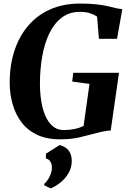

<svg xmlns="http://www.w3.org/2000/svg" viewBox="-20 -772 728 1077"><path d="M316.5 9.5Q240 9.5 186.2 -16.8Q132.5 -43 99.5 -87.5Q66.5 -132 50.8 -187.8Q35 -243.5 34.5 -303Q33.5 -399.5 59 -481.2Q84.5 -563 135 -624Q185.5 -685 259.5 -718.5Q333.5 -752 430 -752Q486 -752 523 -747.5Q560 -743 585.5 -737Q611 -731 631.5 -726Q640 -724.5 648.5 -723Q657 -721.5 666 -720.5L636.5 -554.5H535L524.5 -679Q510.5 -689 486.8 -697.2Q463 -705.5 428.5 -705.5Q369 -705.5 326.2 -673Q283.5 -640.5 256.5 -584.2Q229.5 -528 216.8 -455.5Q204 -383 204 -302.5Q204 -255.5 210.8 -209.2Q217.5 -163 233.2 -125.2Q249 -87.5 274.8 -65Q300.5 -42.5 338.5 -42.5Q369.5 -42.5 398.5 -48.5Q427.5 -54.5 449 -66L482 -301.5L385 -314.5L391 -363.5H647.5L601 -40Q584.5 -39.5 562.2 -35.2Q540 -31 519 -25Q478.5 -14.5 430 -2.5Q381.5 9.5 316.5 9.5ZM228 267.5 228.5 259Q239.5 250 249.5 234.5Q259.5 219 265.8 200.8Q272 182.5 271 166Q271 148.5 262.8 134.8Q254.5 121 237.5 117V90L315 41.5Q350 51.5 366.5 74.2Q383 97 382.5 132Q382.5 166.5 366 196.2Q349.5 226 322.8 248.5Q296 271 265 285Z"/></svg>

Font: Merriweather 72pt ExtraBold
Style: Italic
Weight: 800
Italic angle: -7.8°
Version: Version 2.101